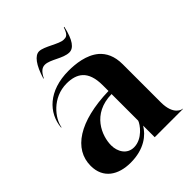

<svg xmlns="http://www.w3.org/2000/svg" viewBox="-217 -920 1060 1060"><g transform="rotate(-45 313.0 -390.5)"><path d="M247 -554C286 -554 319 -545 342 -524C367 -501 381 -463 381 -406V-361C146.5 -355 19 -268.5 19 -138C19 -40 92 6 188 6C294.5 6 353.5 -44 381 -90.5V0H602.5V-1.5C597 -1.5 541 -11 541 -112V-410C541 -474 519 -516 487 -544C435 -588 358 -596 304 -596C147 -596 62 -508 53 -403H56C65 -461 135 -554 247 -554ZM175 -663H178C197 -702 216 -712 235 -712C277 -712 331 -664 379 -664C412 -664 440 -698 459 -784H455C439 -736 425 -736 406 -736C372 -736 303 -787 265 -787C232 -787 200 -746 175 -663ZM179 -138C179 -211.5 227 -335 381 -337V-129C375 -109 328 -41 261 -41C206 -41 179 -90 179 -138Z"/></g></svg>

Font: Beautique Display Medium
Style: Bold
Weight: 900
Designer: Nhat-Quang Ngo
Version: Version 1.100;Glyphs 3.2.3 (3260)